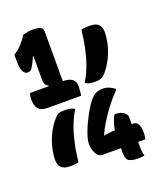

<svg xmlns="http://www.w3.org/2000/svg" viewBox="-163 -906 926 1112"><g transform="rotate(-20 300.0 -350.0)"><path d="M351 -411Q365 -433 376 -456.5Q387 -480 396 -504.5Q405 -529 411.5 -554Q418 -579 423.5 -604.5Q429 -630 432.5 -656Q436 -682 439 -707Q445 -709 450.5 -710Q456 -711 462 -712Q468 -713 475.5 -713Q483 -713 492 -713Q529 -713 545.5 -697Q562 -681 562 -650Q562 -633 559.5 -614Q557 -595 552.5 -575.5Q548 -556 541 -536.5Q534 -517 524.5 -497.5Q515 -478 503.5 -460Q492 -442 478 -426Q462 -407 447.5 -402Q433 -397 413 -397Q399 -397 388 -398.5Q377 -400 368 -403.5Q359 -407 351 -411ZM249 -289Q235 -267 224 -243.5Q213 -220 204 -195.5Q195 -171 188.5 -146Q182 -121 176.5 -95.5Q171 -70 167.5 -44.5Q164 -19 161 7Q155 9 149.5 10Q144 11 138 12Q132 13 124.5 13Q117 13 108 13Q71 13 54.5 -3Q38 -19 38 -50Q38 -67 40.5 -86Q43 -105 47.5 -124.5Q52 -144 59 -163.5Q66 -183 75.5 -202.5Q85 -222 96.5 -240Q108 -258 122 -274Q138 -293 150 -298Q162 -303 184 -303Q198 -303 210 -301.5Q222 -300 232 -297Q242 -294 249 -289ZM34 -465H230Q274 -465 293 -450.5Q312 -436 312 -407Q312 -401 311.5 -393Q311 -385 310.5 -376.5Q310 -368 309 -361Q308 -354 307 -349H105Q61 -349 44.5 -369Q28 -389 28 -426Q28 -432 28.5 -437Q29 -442 29.5 -446.5Q30 -451 31.5 -455.5Q33 -460 34 -465ZM236 -445H145L150 -469Q141 -473 136 -478.5Q131 -484 128.5 -493.5Q126 -503 126 -517Q126 -524 126 -540Q126 -556 126 -576Q126 -596 126 -616Q126 -636 126 -652.5Q126 -669 126 -678L141 -658H107L126 -670Q122 -658 116.5 -645Q111 -632 104.5 -620Q98 -608 91 -597Q86 -590 79.5 -585.5Q73 -581 62 -581Q47 -581 36 -599.5Q25 -618 25 -667V-704Q39 -713 51.5 -723Q64 -733 74 -744Q85 -757 95 -769.5Q105 -782 112 -795Q118 -797 125.5 -799Q133 -801 141.5 -802.5Q150 -804 159 -804.5Q168 -805 176 -805Q202 -805 219 -798.5Q236 -792 236 -770Q236 -759 236 -736Q236 -713 236 -682.5Q236 -652 236 -619Q236 -586 236 -553Q236 -520 236 -492Q236 -464 236 -445ZM533 102Q529 103 524 103.5Q519 104 514 104.5Q509 105 502.5 105Q496 105 488 105Q457 105 438.5 94.5Q420 84 420 49V-62Q420 -78 422 -93.5Q424 -109 428 -124Q432 -139 438 -154Q444 -169 452 -182H458Q488 -182 507 -168Q526 -154 526 -138V47Q526 65 528 79Q530 93 533 102ZM570 15H305Q284 15 269 -10.5Q254 -36 254 -70V-74Q254 -87 259 -106Q264 -125 272.5 -147.5Q281 -170 292 -193Q303 -216 315 -238Q327 -260 339 -278Q351 -296 361 -308Q379 -330 398 -337.5Q417 -345 439 -345Q450 -345 459 -343Q468 -341 476.5 -337.5Q485 -334 493 -329Q501 -324 509 -318V-312Q490 -292 472 -271Q454 -250 438 -228.5Q422 -207 408 -186Q394 -165 381.5 -143.5Q369 -122 359.5 -101.5Q350 -81 342 -60L354 -124V-55L324 -80Q349 -86 368.5 -89Q388 -92 406.5 -93.5Q425 -95 446 -95H530Q557 -95 566 -75.5Q575 -56 575 -25Q575 -19 574.5 -13.5Q574 -8 573.5 -3Q573 2 572 6.5Q571 11 570 15Z"/></g></svg>

Font: Recursive Casual ExtraBold
Style: Regular
Weight: 800
Version: Version 1.047